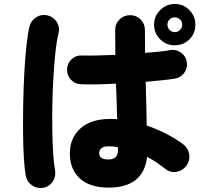

<svg xmlns="http://www.w3.org/2000/svg" viewBox="-20 -888 1040 962"><path d="M524 52Q431 52 380.5 6.5Q330 -39 330 -120Q330 -197 383 -244.5Q436 -292 531 -292Q540 -292 549 -292Q558 -292 567 -291Q566 -331 564.5 -376Q563 -421 561 -469Q456 -463 385 -466Q355 -467 335 -489Q315 -511 316 -541Q317 -571 339 -591.5Q361 -612 391 -610Q421 -609 465 -610Q509 -611 558 -613Q558 -646 557.5 -677.5Q557 -709 557 -738Q557 -769 579 -790.5Q601 -812 632 -812Q663 -812 684.5 -790.5Q706 -769 706 -738Q706 -711 706.5 -682Q707 -653 707 -623Q747 -626 780 -629.5Q813 -633 833 -637Q863 -642 887.5 -624Q912 -606 916 -577Q921 -548 903.5 -523.5Q886 -499 856 -494Q831 -490 793 -486Q755 -482 710 -478Q712 -418 713 -361.5Q714 -305 715 -259Q771 -240 818 -215Q865 -190 898 -165Q923 -146 928 -115.5Q933 -85 915 -59Q897 -34 866.5 -27.5Q836 -21 811 -40Q789 -57 766 -73Q743 -89 717 -102Q699 52 524 52ZM196 53Q165 58 140 40.5Q115 23 109 -7Q103 -40 99.5 -97.5Q96 -155 95.5 -226.5Q95 -298 96.5 -375.5Q98 -453 102 -526Q106 -599 112.5 -659Q119 -719 128 -756Q136 -786 162 -802Q188 -818 218 -811Q248 -804 264.5 -777.5Q281 -751 273 -721Q264 -685 258 -629.5Q252 -574 248 -508Q244 -442 242.5 -372.5Q241 -303 242 -237.5Q243 -172 246.5 -119Q250 -66 256 -33Q261 -3 243.5 22.5Q226 48 196 53ZM856 -661Q813 -661 782.5 -691Q752 -721 752 -764Q752 -807 782.5 -837.5Q813 -868 856 -868Q899 -868 929 -837.5Q959 -807 959 -764Q959 -721 929 -691Q899 -661 856 -661ZM524 -89Q546 -89 558.5 -100Q571 -111 571 -135V-151Q559 -153 547.5 -154Q536 -155 524 -155Q500 -155 488.5 -145.5Q477 -136 477 -121Q477 -105 488 -97Q499 -89 524 -89ZM856 -727Q871 -727 882 -738Q893 -749 893 -764Q893 -780 882 -790.5Q871 -801 856 -801Q840 -801 829.5 -790.5Q819 -780 819 -764Q819 -749 829.5 -738Q840 -727 856 -727Z"/></svg>

Font: Zen Maru Gothic Black
Style: Regular
Weight: 900
Designer: Yoshimichi Ohira
Foundry: Positype
Version: Version 1.001